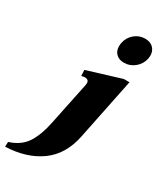

<svg xmlns="http://www.w3.org/2000/svg" viewBox="-283 -801 871 1035"><g transform="rotate(30 152.5 -284.0)"><path d="M197 -619Q197 -633 199 -640Q206 -677 234.5 -701Q263 -725 300 -725Q332 -725 350.5 -706.5Q369 -688 369 -658Q369 -652 367 -640Q359 -603 330 -579Q301 -555 264 -555Q233 -555 215 -572.5Q197 -590 197 -619ZM-63 127Q9 104 42 51Q75 -2 91 -84L146 -349Q147 -353 147 -359Q147 -382 122 -382Q114 -382 101 -378L99 -415L308 -479H343L265 -97Q240 27 153.5 89.5Q67 152 -64 157Z"/></g></svg>

Font: Taviraj
Style: Bold Italic
Weight: 700
Italic angle: -12°
Designer: Katatrad Team
Foundry: CadsonDemak
Version: Version 1.001